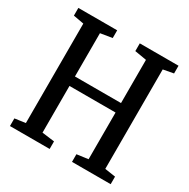

<svg xmlns="http://www.w3.org/2000/svg" viewBox="-167 -894 1027 1045"><g transform="rotate(30 347.0 -371.5)"><path d="M97.5 -57.5V-682.5L31.5 -694.5V-743H275.5V-694.5L202 -682.5V-410.5H491.5V-682L417.5 -694.5V-743H661V-694.5L596.5 -682.5V-57.5L663.5 -47.5V0H420.5V-48L491.5 -57.5V-351H202V-57.5L280 -47.5V0H30.5V-48Z"/></g></svg>

Font: Merriweather 24pt SemiCondensed
Style: Regular
Weight: 400
Width: 4
Designer: Eben Sorkin
Foundry: Eben Sorkin
Version: Version 2.100